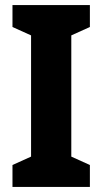

<svg xmlns="http://www.w3.org/2000/svg" viewBox="-20 -734 401 754"><path d="M333 0H29V-86L102 -119V-595L29 -628V-714H333V-628L260 -595V-119L333 -86Z"/></svg>

Font: Noto Sans Condensed ExtraBold
Style: Regular
Weight: 800
Width: 3
Designer: Monotype Design Team
Foundry: Monotype Imaging Inc.
Version: Version 2.013; ttfautohint (v1.8.4.7-5d5b)